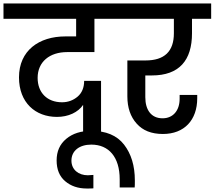

<svg xmlns="http://www.w3.org/2000/svg" viewBox="-44 -760 1232 1102"><path d="M-24 -740V-652H393V-551H331C180 -551 65 -470 65 -316C65 -171 159 -89 283 -89C348 -89 404 -115 433 -158V21H536V-296H439C439 -257 426 -226 401 -205C376 -184 346 -173 312 -173C227 -173 172 -228 172 -313C172 -406 242 -461 341 -461H498V-652H633L634 -740Z M330 280C363 308 404 322 454 322C471 322 483 322 492 321V244C476 245 465 246 460 246C407 246 366 214 366 162C366 105 412 70 480 70C581 70 643 142 643 269V316H729C730 307 730 294 730 276C730 191 709 123 668 70C627 17 564 -9 480 -9C421 -9 373 6 336 37C299 68 281 109 281 161C281 212 297 252 330 280Z M954 -652V-569C954 -465 900 -413 791 -413H687V-207C687 -142 705 -90 740 -51C775 -11 825 9 891 9C1014 9 1088 -71 1088 -196V-215H987V-193C987 -125 949 -81 889 -81C824 -81 790 -129 790 -202V-327H828C985 -327 1058 -414 1058 -569V-652H1168V-740H586V-652Z"/></svg>

Font: Poppins Medium
Style: Regular
Weight: 500
Designer: Ninad Kale (Devanagari), Jonny Pinhorn (Latin)
Foundry: Indian Type Foundry
Version: 4.004